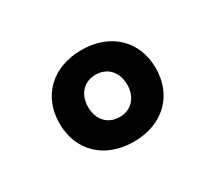

<svg xmlns="http://www.w3.org/2000/svg" viewBox="-80 -852 745 665"><g transform="rotate(-30 293.0 -520.0)"><path d="M293 -336.9C408.2 -336.9 485.4 -410.2 485.4 -520C485.4 -629.9 408.2 -703.1 293 -703.1C177.7 -703.1 100.6 -629.9 100.6 -520C100.6 -410.2 177.7 -336.9 293 -336.9ZM293 -435.5C246.1 -435.5 214.8 -469.2 214.8 -520C214.8 -570.8 246.1 -604.5 293 -604.5C339.8 -604.5 371.1 -570.8 371.1 -520C371.1 -469.2 339.8 -435.5 293 -435.5Z"/></g></svg>

Font: Cascadia Code
Style: Bold
Weight: 700
Monospace: yes
Designer: Aaron Bell
Foundry: Saja Typeworks
Version: Version 2404.023